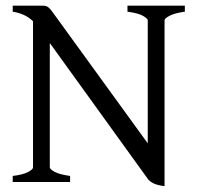

<svg xmlns="http://www.w3.org/2000/svg" viewBox="-20 -635 689 670"><path d="M24.4 0V-21Q60.5 -25.4 77.9 -34.7Q95.2 -43.9 95.2 -50.8V-561Q79.1 -576.2 61.3 -583.7Q43.5 -591.3 24.4 -594.2V-615.2H127.9Q135.3 -615.2 139.9 -614Q144.5 -612.8 149.4 -608.9Q154.3 -605 159.9 -597.4Q165.5 -589.8 174.8 -577.1L495.6 -134.8V-564Q495.6 -569.8 479.7 -579.3Q463.9 -588.9 424.8 -594.2V-615.2H625V-594.2Q589.8 -589.4 572 -580.1Q554.2 -570.8 554.2 -564V14.6Q529.8 11.7 515.9 4.9Q502 -2 496.1 -10.3L153.8 -484.9V-50.8Q153.8 -44.9 170.2 -35.6Q186.5 -26.4 224.6 -21V0Z"/></svg>

Font: Gentium Plus CyrE
Style: Regular
Weight: 400
Designer: J. Victor Gaultney, Annie Olsen, Iska Routamaa, Becca Hirsbrunner
Foundry: SIL International
Version: Version 5.000